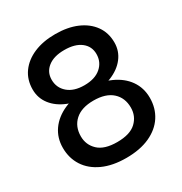

<svg xmlns="http://www.w3.org/2000/svg" viewBox="-167 -822 902 954"><g transform="rotate(-30 284.5 -345.0)"><path d="M284 10Q206 10 150 -15.5Q94 -41 64.5 -86.5Q35 -132 35 -191Q35 -248 65.5 -291.5Q96 -335 152 -360Q208 -385 284 -385Q361 -385 417 -360Q473 -335 503.5 -291.5Q534 -248 534 -191Q534 -132 504.5 -86.5Q475 -41 419 -15.5Q363 10 284 10ZM284 -81Q358 -81 393 -114Q428 -147 428 -196Q428 -252 391 -285.5Q354 -319 284 -319Q215 -319 178 -285.5Q141 -252 141 -196Q141 -147 176 -114Q211 -81 284 -81ZM284 -350Q214 -350 161.5 -371Q109 -392 79.5 -430Q50 -468 50 -517Q50 -573 79.5 -614Q109 -655 161.5 -677.5Q214 -700 284 -700Q355 -700 407.5 -677.5Q460 -655 489.5 -614Q519 -573 519 -517Q519 -468 489.5 -430Q460 -392 407.5 -371Q355 -350 284 -350ZM284 -407Q345 -407 379 -436.5Q413 -466 413 -512Q413 -556 379 -582.5Q345 -609 284 -609Q224 -609 190 -582.5Q156 -556 156 -512Q156 -466 190 -436.5Q224 -407 284 -407Z"/></g></svg>

Font: Radio Canada Big
Style: Regular
Weight: 400
Designer: Étienne Aubert Bonn
Foundry: Coppers and Brasses
Version: Version 1.001